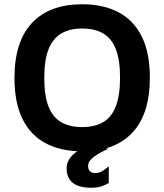

<svg xmlns="http://www.w3.org/2000/svg" viewBox="-20 -699 772 902"><path d="M366 12Q267 12 195.5 -25.5Q124 -63 86 -139.5Q48 -216 48 -333Q48 -504 130.5 -591.5Q213 -679 366 -679Q465 -679 536.5 -641.5Q608 -604 646 -527.5Q684 -451 684 -334Q684 -163 601.5 -75.5Q519 12 366 12ZM366 -102Q425 -102 464.5 -125Q504 -148 524 -199.5Q544 -251 544 -334Q544 -418 524 -468.5Q504 -519 464.5 -542Q425 -565 366 -565Q307 -565 267.5 -541.5Q228 -518 208 -467.5Q188 -417 188 -333Q188 -249 208 -198.5Q228 -148 267.5 -125Q307 -102 366 -102ZM408 183Q351 183 322 160Q293 137 293 91Q293 57 321.5 29Q350 1 398 -18L489 0Q449 17 421.5 37.5Q394 58 394 79Q394 99 403.5 106.5Q413 114 428 114Q447 114 463 103.5Q479 93 491 82V161Q477 169 458 176Q439 183 408 183Z"/></svg>

Font: Maven Pro SemiBold
Style: Regular
Weight: 600
Designer: Joe Prince
Foundry: Joe Prince
Version: Version 2.103